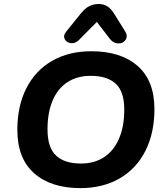

<svg xmlns="http://www.w3.org/2000/svg" viewBox="-20 -939 832 969"><path d="M67.5 -283.8Q67.5 -404 113 -493.6Q158.4 -583.2 242.9 -631.8Q327.4 -680.4 440.8 -680.4Q589.9 -680.4 674.7 -606.1Q759.4 -531.8 759.4 -388Q759.4 -267.7 713.9 -177.7Q668.4 -87.6 583.8 -38.6Q499.3 10.4 385.7 10.4Q237.6 10.4 152.6 -64.4Q67.5 -139.2 67.5 -283.8ZM607.2 -385.5Q607.2 -477 564 -516.6Q520.7 -556.3 437.8 -556.3Q369.1 -556.3 319.9 -523.9Q270.7 -491.6 245.2 -430.8Q219.8 -370 219.8 -286.3Q219.8 -194 262.9 -153.9Q306 -113.7 387.9 -113.7Q457.4 -113.7 506.3 -146.5Q555.3 -179.2 581.2 -240.5Q607.2 -301.8 607.2 -385.5ZM313.2 -778.3 390 -873.5Q408.9 -896.8 430.4 -907.8Q452 -918.8 478.6 -918.8Q504.3 -918.8 523.3 -906Q542.4 -893.2 558 -866.9L611.5 -780.9Q626.1 -757.5 614.3 -738.7Q602.5 -720 577.9 -719.9Q553.4 -719.8 535.3 -741.8L468.8 -828.3L377.1 -735.8Q359.3 -718.4 337.4 -721.3Q315.6 -724.2 306.7 -741.4Q297.7 -758.7 313.2 -778.3Z"/></svg>

Font: SN Pro Thin
Style: Italic
Weight: 200
Italic angle: -9°
Designer: Tobias Whetton
Foundry: Supernotes
Version: Version 1.003;Glyphs 3.3 (3324)